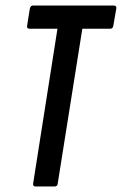

<svg xmlns="http://www.w3.org/2000/svg" viewBox="-20 -675 441 695"><path d="M109 0Q98 0 100 -11L188 -571H87Q77 -571 78 -581L88 -644Q91 -655 99 -655H391Q403 -655 401 -644L390 -581Q388 -571 379 -571H278L189 -11Q188 0 178 0Z"/></svg>

Font: Sofia Sans Extra Condensed SemiBold
Style: Italic
Weight: 600
Italic angle: -9°
Designer: Botio Nikoltchev, Ani Petrova
Foundry: lettersoup
Version: Version 4.101